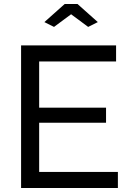

<svg xmlns="http://www.w3.org/2000/svg" viewBox="-20 -936 645 956"><path d="M201 -826 302 -916H366L467 -826L419 -802L334 -865L249 -802ZM567 -80V0H85V-710H558V-630H175V-400H508V-325H175V-80Z"/></svg>

Font: Raleway Medium Alt1
Style: Regular
Weight: 500
Designer: Matt McInerney, Pablo Impallari, Rodrigo Fuenzalida
Foundry: Matt McInerney, Pablo Impallari, Rodrigo Fuenzalida
Version: Version 3.000g; ttfautohint (v1.5) -l 8 -r 28 -G 28 -x 14 -D